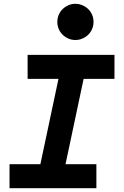

<svg xmlns="http://www.w3.org/2000/svg" viewBox="-20 -988 652 1008"><path d="M125 -700H581V-574H419L324 -126H486V0H30V-126H192L287 -574H125ZM471 -873Q471 -853 463.5 -835.5Q456 -818 443 -805.5Q430 -793 412.5 -785.5Q395 -778 376 -778Q356 -778 339 -785.5Q322 -793 309 -805.5Q296 -818 288.5 -835.5Q281 -853 281 -873Q281 -893 288.5 -910.5Q296 -928 309 -940.5Q322 -953 339 -960.5Q356 -968 376 -968Q395 -968 412.5 -960.5Q430 -953 443 -940.5Q456 -928 463.5 -910.5Q471 -893 471 -873Z"/></svg>

Font: Space Mono
Style: Bold Italic
Weight: 700
Italic angle: -12°
Monospace: yes
Designer: Colophon Foundry / Benjamin Critton
Foundry: Colophon Foundry
Version: Version 1.000;PS 1.000;hotconv 1.0.81;makeotf.lib2.5.63406